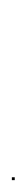

<svg xmlns="http://www.w3.org/2000/svg" viewBox="123 -706 45 332"><g transform="rotate(90 146.0 -540.5)"><path d="M287 -538V-543H292V-538Z"/></g></svg>

Font: FRB American Cursive Just Beginnings
Style: Italic
Weight: 400
Italic angle: -25°
Version: Version 2.0;Modular Font Editor K font №1